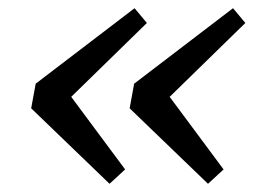

<svg xmlns="http://www.w3.org/2000/svg" viewBox="-20 -503 645 468"><path d="M247 -55 56 -239 67 -299 308 -483 338 -447 127 -241 132 -296 285 -90ZM487 -55 296 -239 307 -299 548 -483 578 -447 367 -241 372 -296 525 -90Z"/></svg>

Font: Source Serif 4 SemiBold
Style: Italic
Weight: 600
Italic angle: -12°
Designer: Frank Grießhammer
Foundry: Adobe Systems Incorporated
Version: Version 4.004;hotconv 1.0.116;makeotfexe 2.5.65601